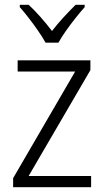

<svg xmlns="http://www.w3.org/2000/svg" viewBox="-20 -785 436 805"><path d="M362 0H35V-38L295 -485H54V-532H359V-491L100 -47H362ZM171 -606Q159 -628 140 -655.5Q121 -683 100.5 -709.5Q80 -736 63 -755V-765H100Q124 -743 150 -713.5Q176 -684 198 -655Q221 -685 246 -712Q271 -739 297 -765H335V-755Q317 -735 296 -708.5Q275 -682 256 -655Q237 -628 225 -606Z"/></svg>

Font: Noto Sans Gurmukhi UI SemiCondensed Light
Style: Regular
Weight: 300
Width: 4
Designer: Jelle Bosma - Monotype Design Team
Foundry: Monotype Imaging Inc.
Version: Version 2.004; ttfautohint (v1.8.4.7-5d5b)